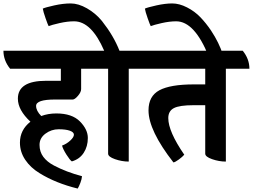

<svg xmlns="http://www.w3.org/2000/svg" viewBox="-69 -920 1471 1117"><path d="M354 -341H251Q141 -341 141 -304Q141 -275 171 -245Q211 -260 259 -260Q350 -260 396 -213.5Q442 -167 442 -117.5Q442 -68 418 -31Q394 6 349 19Q338 12 317.5 -20.5Q297 -53 292 -73Q319 -83 340 -102.5Q361 -122 361 -136.5Q361 -151 337.5 -159.5Q314 -168 272 -168Q230 -168 195.5 -142.5Q161 -117 161 -77Q161 -37 183 -7.5Q205 22 245 43Q317 81 408 105Q407 122 398.5 144Q390 166 383 177Q256 146 162 88Q109 56 78 10Q47 -36 47 -90Q47 -164 108 -212Q35 -280 35 -346Q35 -450 199 -450H285V-520H-10Q-49 -568 -49 -625H482Q521 -577 521 -520H403V-402Q403 -384 384.5 -362.5Q366 -341 354 -341Z M817 -520H680V20Q640 20 600 6Q560 -8 560 -26V-520H462Q423 -568 423 -625H537Q463 -796 362 -796Q323 -796 277 -785.5Q231 -775 214 -768Q210 -774 196 -814Q182 -854 180 -870Q195 -877 246.5 -888.5Q298 -900 342.5 -900Q387 -900 437 -871.5Q487 -843 524 -798Q592 -712 626 -625H778Q817 -577 817 -520Z M1382 -520H1245V20Q1205 20 1165 6Q1125 -8 1125 -26V-308H1057Q975 -308 942.5 -291Q910 -274 910 -233Q910 -155 1003 -20Q993 -8 972 7.5Q951 23 940 25Q795 -161 795 -278Q795 -361 858.5 -395Q922 -429 1059 -429H1125V-520H758Q719 -568 719 -625H1343Q1382 -577 1382 -520Z M956 -796Q917 -796 871 -785.5Q825 -775 808 -768Q804 -774 790 -814Q776 -854 774 -870Q789 -877 840.5 -888.5Q892 -900 933 -900Q974 -900 1019 -877Q1064 -854 1097 -819.5Q1130 -785 1159 -742Q1206 -671 1228 -601L1145 -592Q1063 -796 956 -796Z"/></svg>

Font: Karma
Style: Bold
Weight: 700
Designer: Joana Correia
Foundry: Indian Type Foundry
Version: Version 1.202;PS 1.0;hotconv 1.0.78;makeotf.lib2.5.61930; tt